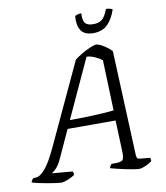

<svg xmlns="http://www.w3.org/2000/svg" viewBox="-128 -984 919 1064"><g transform="rotate(-10 331.5 -452.5)"><path d="M130 0Q123 0 103 -2.5Q83 -5 58 -9.5Q33 -14 8.5 -19Q-16 -24 -32 -30Q-27 -45 -17 -52H-5Q18 -52 47.5 -85Q77 -118 116 -202L328 -657Q341 -668 366 -683Q391 -698 416 -709Q441 -720 452 -720Q463 -720 479.5 -711.5Q496 -703 512 -691Q528 -679 538 -668L563 -80Q564 -66 567.5 -61Q571 -56 584 -55L638 -50Q643 -44 641 -30Q627 -19 605 -9.5Q583 0 569 0Q559 0 537 -3.5Q515 -7 489.5 -12.5Q464 -18 441.5 -23.5Q419 -29 410 -32Q411 -38 415 -44.5Q419 -51 423 -54H444Q468 -54 481 -60.5Q494 -67 493 -107L486 -287H216L146 -134Q128 -95 111 -79Q94 -63 87 -60L203 -50Q205 -47 206.5 -42Q208 -37 206 -29Q192 -19 168.5 -9.5Q145 0 130 0ZM237 -333Q286 -333 333.5 -334.5Q381 -336 420.5 -338.5Q460 -341 485 -344L475 -628Q457 -642 434 -652Q411 -662 389 -663ZM450 -785Q399 -785 380 -815.5Q361 -846 366 -896Q371 -899 380.5 -902Q390 -905 402 -905Q400 -863 413 -848.5Q426 -834 457 -834Q489 -834 507 -848.5Q525 -863 541 -905Q554 -905 564 -902Q574 -899 577 -896Q561 -846 531 -815.5Q501 -785 450 -785Z"/></g></svg>

Font: Texturina 72pt 72pt Light
Style: Italic
Weight: 300
Italic angle: -11°
Designer: Guillermo Torres Carreño
Foundry: Omnibus-Type
Version: Version 1.002; ttfautohint (v1.8.3)